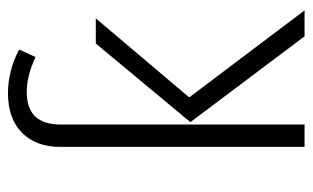

<svg xmlns="http://www.w3.org/2000/svg" viewBox="-171 -612 783 481"><g transform="rotate(-90 220.5 -371.5)"><path d="M149 -611V0H93V-612Q93 -673 128.5 -708Q164 -743 227 -743Q284 -743 337 -715L318 -674Q271 -696 230 -696Q149 -696 149 -611ZM435 0H370L155 -286L352 -523H415L217 -289Z"/></g></svg>

Font: Fira Sans Condensed Light
Style: Regular
Weight: 300
Width: 3
Designer: bBox Type GmbH & Carrois Corporate GbR & Edenspiekermann AG
Foundry: bBox Type GmbH & Carrois Corporate GbR & Edenspiekermann AG
Version: Version 4.301